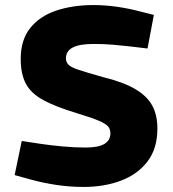

<svg xmlns="http://www.w3.org/2000/svg" viewBox="-20 -730 686 760"><path d="M311 10Q256 10 203 2Q150 -6 99 -20L38 -37L66 -172L145 -160Q180 -155 226.5 -150.5Q273 -146 318 -146Q370 -146 393.5 -160.5Q417 -175 417 -202Q417 -217 409 -228Q401 -239 372.5 -251.5Q344 -264 284 -282Q201 -307 152 -333.5Q103 -360 82.5 -398.5Q62 -437 62 -497Q62 -572 99.5 -619Q137 -666 202.5 -688Q268 -710 350 -710Q396 -710 444.5 -703Q493 -696 541 -683L589 -671L564 -538L488 -547Q461 -550 426.5 -553Q392 -556 350 -556Q295 -556 268 -542Q241 -528 241 -499Q241 -485 250.5 -474.5Q260 -464 291.5 -453.5Q323 -443 387 -425Q469 -405 516 -377Q563 -349 583 -311.5Q603 -274 603 -221Q603 -142 564 -91Q525 -40 459 -15Q393 10 311 10Z"/></svg>

Font: REM
Style: Bold
Weight: 700
Designer: Octavio Pardo
Foundry: Ashler Design
Version: Version 1.005;gftools[0.9.28]